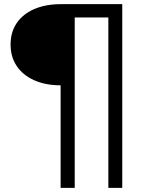

<svg xmlns="http://www.w3.org/2000/svg" viewBox="-20 -725 744 925"><path d="M272 180V-314Q199 -314 144.5 -338.5Q90 -363 60.5 -407Q31 -451 31 -510Q31 -571 61 -614.5Q91 -658 145.5 -681.5Q200 -705 274 -705H569V180H502V-641H340V180Z"/></svg>

Font: Nunito Sans 7pt Expanded Light
Style: Regular
Weight: 300
Width: 7
Designer: Vernon Adams
Foundry: Vernon Adams
Version: Version 3.101;gftools[0.9.27]